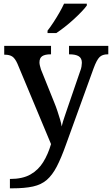

<svg xmlns="http://www.w3.org/2000/svg" viewBox="-20 -786 610 1046"><path d="M34 189Q103 189 146 164.5Q189 140 215.5 97Q242 54 258 -1L75 -439Q62 -468 47 -478Q32 -488 6 -488H3V-536H258V-490H255Q225 -490 210 -480Q195 -470 195 -446Q195 -438 197.5 -428Q200 -418 203 -408L275 -229Q285 -205 293 -180.5Q301 -156 307.5 -134.5Q314 -113 316 -97Q322 -123 332.5 -152.5Q343 -182 350 -204L417 -399Q422 -411 424 -423.5Q426 -436 426 -444Q426 -469 409 -479.5Q392 -490 359 -490H356V-536H570V-490H566Q538 -490 522.5 -475Q507 -460 490 -414L339 3Q313 76 289 122Q265 168 235 194Q205 220 160 230Q115 240 46 240H34ZM239 -619Q254 -638 271 -664Q288 -690 303.5 -717Q319 -744 329 -766H453V-756Q444 -743 425 -723Q406 -703 382 -681Q358 -659 333 -639.5Q308 -620 287 -606H239Z"/></svg>

Font: Noto Nastaliq Urdu Medium
Style: Regular
Weight: 500
Designer: Monotype Design Team (Patrick Giasson: type design, Kamal Mansour: OpenType code, Glenda Bellarosa). Updated by Simon Co
Foundry: Monotype Imaging Inc., Simon Cozens
Version: Version 3.007